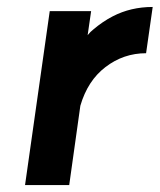

<svg xmlns="http://www.w3.org/2000/svg" viewBox="-20 -532 459 552"><path d="M123 -500 52 0H179L211 -228Q232 -300 283 -339Q335 -379 400 -379L419 -512Q356 -512 304 -485Q275 -470 248 -447Q244 -444 240 -440Q236 -436 232 -431L242 -500Z"/></svg>

Font: Unageo
Style: Bold-Italic
Weight: 700
Designer: Richard Sepsi
Foundry: Richard Sepsi
Version: Version 2.000